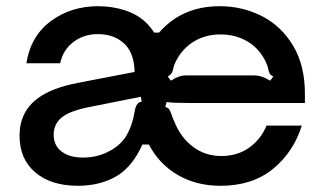

<svg xmlns="http://www.w3.org/2000/svg" viewBox="-20 -588 1045 619"><path d="M43 -151Q43 -228 103 -272Q148 -305 232 -321L414 -356Q413 -414 383 -445Q350 -478 295 -478Q250 -478 216.5 -452.5Q183 -427 174 -384H65Q79 -472 144 -520Q209 -568 296 -568Q342 -568 382 -555Q422 -542 449 -517Q467 -499 477 -483H493Q567 -568 688 -568Q762 -568 824.5 -536Q887 -504 925 -440.5Q963 -377 963 -286V-256H587Q537 -256 517 -259L513 -243Q522 -241 525.5 -235.5Q529 -230 533 -219Q535 -211 542 -196Q563 -144 602.5 -114.5Q642 -85 693 -85Q746 -85 784 -112.5Q822 -140 839 -183H953Q926 -97 859.5 -43Q793 11 691 11Q613 11 553 -24Q493 -59 460 -122H439Q409 -55 362 -24Q307 11 231 11Q145 11 94 -32Q43 -75 43 -151ZM531 -328Q545 -337 556.5 -341Q568 -345 584 -345H794Q811 -345 823.5 -341Q836 -337 851 -328L861 -341Q852 -346 849.5 -351Q847 -356 845 -364Q843 -378 832 -398Q811 -436 774 -456.5Q737 -477 691 -477Q645 -477 609 -456.5Q573 -436 551 -398Q540 -378 538 -364Q536 -356 533 -351.5Q530 -347 521 -341ZM327 -98Q367 -117 387 -150Q407 -183 415 -233Q420 -259 437 -260L434 -276L258 -241Q227 -234 207 -225.5Q187 -217 174 -205Q153 -184 153 -154Q153 -119 178.5 -99.5Q204 -80 247 -80Q291 -80 327 -98Z"/></svg>

Font: Open Sauce Sans Medium
Style: Regular
Weight: 500
Designer: Alfredo Marco Pradil
Foundry: Creative Sauce Fz LLC
Version: Version 1.477